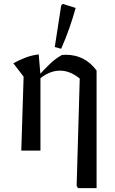

<svg xmlns="http://www.w3.org/2000/svg" viewBox="-20 -778 592 992"><path d="M383 194 376 182 392 -372 479 -414V194ZM184 -370 182 -390Q208 -419 237 -447Q266 -475 300 -494Q305 -494 310.5 -494.5Q316 -495 321 -495Q368 -495 407.5 -475.5Q447 -456 479 -414L392 -372Q342 -413 290 -413Q236 -413 184 -370ZM90 0 102 -382 49 -451Q81 -469 113.5 -481Q146 -493 180 -497L189 -391V0ZM296 -526 263 -535 296 -749 304 -758 371 -737Q356 -683 337.5 -630.5Q319 -578 296 -526Z"/></svg>

Font: Piazzolla 24pt Medium
Style: Regular
Weight: 500
Designer: Juan Pablo del Peral
Foundry: Huerta Tipografica
Version: Version 2.005